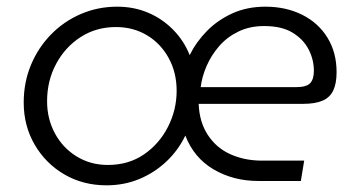

<svg xmlns="http://www.w3.org/2000/svg" viewBox="-20 -542 1069 575"><path d="M299 13Q229 13 173 -19.5Q117 -52 84 -108.5Q51 -165 51 -235Q51 -295 72.5 -347Q94 -399 132.5 -438.5Q171 -478 222 -500Q273 -522 331 -522Q381 -522 423.5 -504Q466 -486 498.5 -453Q531 -420 548 -377Q568 -417 600 -449.5Q632 -482 676 -502Q720 -522 775 -522Q836 -522 884.5 -498Q933 -474 960.5 -429.5Q988 -385 988 -326Q988 -292 978 -271Q968 -250 946 -240.5Q924 -231 888 -231H575Q577 -177 602 -138.5Q627 -100 668 -81Q709 -62 759 -61H891L881 0H754Q679 0 620 -34.5Q561 -69 535 -136Q514 -92 478.5 -58.5Q443 -25 397.5 -6Q352 13 299 13ZM303 -48Q365 -48 411 -79.5Q457 -111 483 -162Q509 -213 509 -270Q509 -325 485 -368.5Q461 -412 420 -436.5Q379 -461 327 -461Q268 -461 221.5 -431Q175 -401 148 -350.5Q121 -300 121 -239Q121 -186 144.5 -142.5Q168 -99 209.5 -73.5Q251 -48 303 -48ZM581 -281H866Q898 -281 909 -293Q920 -305 920 -330Q920 -363 904.5 -393.5Q889 -424 856.5 -444Q824 -464 771 -464Q728 -464 694 -447.5Q660 -431 636.5 -404Q613 -377 599 -345Q585 -313 581 -281Z"/></svg>

Font: MuseoModerno Thin Light
Style: Italic
Weight: 300
Italic angle: -9°
Version: Version 1.003